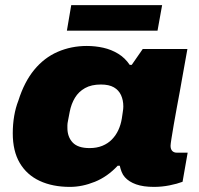

<svg xmlns="http://www.w3.org/2000/svg" viewBox="-20 -720 778 752"><path d="M254 12Q186 12 135.5 -11.5Q85 -35 57.5 -81.5Q30 -128 30 -198Q30 -233 35.5 -265.5Q41 -298 52 -326Q75 -399 114 -446.5Q153 -494 206 -517Q259 -540 320 -540Q353 -540 384.5 -533Q416 -526 443 -509.5Q470 -493 488 -466H496L539 -528H714L693 -411Q690 -393 684.5 -363Q679 -333 672.5 -298.5Q666 -264 660.5 -231.5Q655 -199 651.5 -177Q648 -155 648 -149Q648 -136 654.5 -129Q661 -122 673 -122H715L695 -8Q674 0 644 6Q614 12 583 12Q541 12 513 2Q485 -8 469 -26Q461 -35 456.5 -46.5Q452 -58 449 -71H441Q401 -28 351.5 -8Q302 12 254 12ZM331 -140Q359 -140 381 -149Q403 -158 418.5 -174Q434 -190 443.5 -210.5Q453 -231 457 -255Q459 -270 460.5 -278.5Q462 -287 462.5 -293Q463 -299 463 -303Q463 -328 454 -347.5Q445 -367 426 -378Q407 -389 375 -389Q338 -389 313 -375Q288 -361 273.5 -337Q259 -313 253 -282Q249 -260 246.5 -248Q244 -236 244 -229.5Q244 -223 244 -219Q244 -184 264.5 -162Q285 -140 331 -140ZM242 -600 259 -700H615L597 -600Z"/></svg>

Font: Archivo SemiExpanded Black
Style: Italic
Weight: 900
Width: 6
Italic angle: -10°
Designer: Hector Gatti
Foundry: Omnibus-Type
Version: Version 2.001